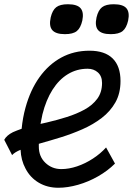

<svg xmlns="http://www.w3.org/2000/svg" viewBox="-21 -871 641 905"><path d="M479 -176 521 -100Q487 -66 441.5 -40Q396 -14 347 0Q298 14 254 14Q202 14 161.5 -10Q121 -34 99 -77Q78 -116 76 -165Q49 -154 36 -140L-1 -212Q10 -233 40 -248Q58 -256 81 -264Q86 -316 99 -363Q122 -447 165 -507Q208 -567 267.5 -599.5Q327 -632 401 -632Q473 -632 510 -595.5Q547 -559 547 -489Q547 -431 523 -388.5Q499 -346 458.5 -315Q418 -284 368 -262Q318 -240 266.5 -224Q215 -208 168 -195Q165 -194 162 -193Q162 -187 162 -180Q162 -133 193 -103.5Q224 -74 268 -74Q304 -74 342.5 -87Q381 -100 417 -123.5Q453 -147 479 -176ZM170 -287Q185 -290 201 -294Q248 -305 294 -319.5Q340 -334 377.5 -354.5Q415 -375 437.5 -405.5Q460 -436 460 -480Q460 -512 440.5 -529.5Q421 -547 392 -547Q341 -547 299 -521.5Q257 -496 226.5 -448Q196 -400 179 -332Q174 -310 170 -287ZM501 -710Q458 -710 441.5 -729Q425 -748 434 -789Q442 -823 460 -837Q478 -851 515 -851Q559 -851 575 -832Q591 -813 583 -774Q575 -739 557 -724.5Q539 -710 501 -710ZM285 -710Q242 -710 225.5 -729Q209 -748 218 -789Q226 -823 244 -837Q262 -851 299 -851Q343 -851 359 -832Q375 -813 367 -774Q359 -739 341 -724.5Q323 -710 285 -710Z"/></svg>

Font: Victor Mono Thin SemiBold
Style: Italic
Weight: 600
Italic angle: -12°
Monospace: yes
Version: Version 1.561;gftools[0.9.30]